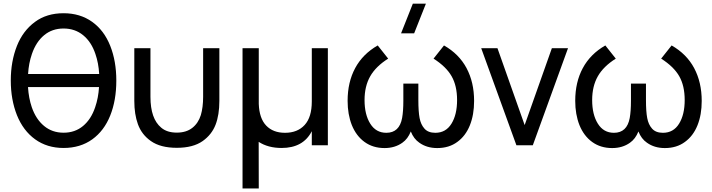

<svg xmlns="http://www.w3.org/2000/svg" viewBox="-20 -808 3963 1068"><path d="M333.5 15.1Q242.2 15.1 175.5 -33Q108.9 -81.1 74.2 -167.5Q40 -253.9 40 -359.9Q40 -466.3 74.2 -552.7Q107.4 -636.7 174.3 -686Q239.3 -734.4 333.5 -734.4Q425.3 -734.4 492.2 -686.8Q559.1 -639.2 593.3 -552.7Q627 -467.8 627 -359.9Q627 -249.5 593 -165Q559.1 -80.6 493.7 -33.2Q426.8 15.1 333.5 15.1ZM136.2 -396.5H531.7Q528.3 -457 510.7 -507.8Q488.3 -574.7 442.6 -612.1Q397 -649.4 333.5 -649.4Q270.5 -649.4 225.6 -612.3Q180.7 -575.2 157.7 -508.3Q139.6 -456.1 136.2 -396.5ZM333.5 -69.8Q397 -69.8 441.9 -107.2Q486.8 -144.5 509.3 -211.4Q527.3 -263.7 530.8 -323.7H135.7Q139.6 -262.2 156.7 -211.9Q179.7 -145 225.1 -107.4Q270.5 -69.8 333.5 -69.8Z M727.1 -246.6V-540H816.9V-269.5Q816.9 -147.5 876.5 -98.1Q908.7 -70.3 963.4 -70.3Q1015.6 -70.3 1049.3 -96.4Q1083 -122.6 1097.2 -168Q1109.9 -211.4 1109.9 -269.5V-540H1200.2V-246.6Q1200.2 -168.9 1179 -114Q1157.7 -59.1 1107.4 -23.4Q1054.2 14.2 963.4 14.2Q872.6 14.2 819.3 -23.4Q768.1 -59.1 747.1 -117.2Q727.1 -172.4 727.1 -246.6Z M1714.4 -540H1803.7V0H1714.4V-78.1Q1666.5 15.1 1546.4 15.1Q1471.2 15.1 1418.9 -19L1419.4 240.2H1329.1V-540H1419.4V-230Q1422.4 -149.4 1460.7 -109.4Q1499 -69.3 1565.4 -69.3Q1634.8 -69.3 1674.6 -112.8Q1714.4 -156.2 1714.4 -243.7Z M2349.1 -787.6 2283.7 -622.6H2210.9L2276.4 -787.6ZM2119.1 15.6Q2054.7 15.6 2008.1 -18.1Q1961.4 -51.8 1937 -112.3Q1913.6 -171.9 1913.6 -247.1Q1913.6 -351.1 1955.8 -429.4Q1998 -507.8 2081.1 -555.2L2139.2 -481.9Q2070.3 -438.5 2039.1 -383.3Q2007.8 -328.1 2007.8 -251.5Q2007.8 -170.4 2039.6 -119.9Q2071.3 -69.3 2128.9 -69.3Q2201.7 -69.3 2216.8 -151.9Q2223.6 -189.9 2223.6 -247.6V-342.8H2307.1V-251.5Q2307.1 -187.5 2314 -151.4Q2320.8 -115.2 2340.8 -92.8Q2361.3 -69.3 2401.4 -69.3Q2460 -69.3 2491.2 -119.9Q2522.5 -170.4 2522.5 -251.5Q2522.5 -331.1 2491.9 -384.3Q2461.4 -437.5 2391.6 -481.9L2449.7 -555.2Q2533.2 -507.8 2575.2 -429Q2617.2 -350.1 2617.2 -246.6Q2617.2 -169.4 2593.5 -110.6Q2569.8 -51.8 2523.9 -18.6Q2478 15.6 2412.1 15.6Q2354 15.6 2312.5 -14.2Q2281.2 -35.6 2265.1 -76.7Q2248.5 -35.2 2218.3 -14.2Q2176.8 15.6 2119.1 15.6Z M2943.8 0H2852.5L2656.7 -540H2747.1L2898.4 -112.3L3049.8 -540H3139.6Z M3385.3 15.6Q3320.8 15.6 3274.2 -18.1Q3227.5 -51.8 3203.1 -112.3Q3179.7 -171.9 3179.7 -247.1Q3179.7 -351.1 3221.9 -429.4Q3264.2 -507.8 3347.2 -555.2L3405.3 -481.9Q3336.4 -438.5 3305.2 -383.3Q3273.9 -328.1 3273.9 -251.5Q3273.9 -170.4 3305.7 -119.9Q3337.4 -69.3 3395 -69.3Q3467.8 -69.3 3482.9 -151.9Q3489.7 -189.9 3489.7 -247.6V-342.8H3573.2V-251.5Q3573.2 -187.5 3580.1 -151.4Q3586.9 -115.2 3606.9 -92.8Q3627.4 -69.3 3667.5 -69.3Q3726.1 -69.3 3757.3 -119.9Q3788.6 -170.4 3788.6 -251.5Q3788.6 -331.1 3758.1 -384.3Q3727.5 -437.5 3657.7 -481.9L3715.8 -555.2Q3799.3 -507.8 3841.3 -429Q3883.3 -350.1 3883.3 -246.6Q3883.3 -169.4 3859.6 -110.6Q3835.9 -51.8 3790 -18.6Q3744.1 15.6 3678.2 15.6Q3620.1 15.6 3578.6 -14.2Q3547.4 -35.6 3531.2 -76.7Q3514.6 -35.2 3484.4 -14.2Q3442.9 15.6 3385.3 15.6Z"/></svg>

Font: Vela Sans Med
Style: Regular
Weight: 500
Designer: Principal design: Mikhail Sharanda - project Manrope.
Design modification: Ravid Balaliev
Foundry: Mikhail Sharanda
Version: Version 1.001